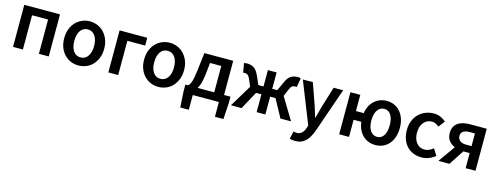

<svg xmlns="http://www.w3.org/2000/svg" viewBox="-21 -1233 5590 2166"><g transform="rotate(15 2774.0 -150.5)"><path d="M73 0V-491H490V0H375V-400H188V0Z M838 12Q792 12 750 -5Q708 -22 675.5 -55Q643 -88 624 -136Q605 -184 605 -245Q605 -306 624 -354Q643 -402 675.5 -435Q708 -468 750 -485.5Q792 -503 838 -503Q884 -503 926.5 -485.5Q969 -468 1001 -435Q1033 -402 1052.5 -354Q1072 -306 1072 -245Q1072 -184 1052.5 -136Q1033 -88 1001 -55Q969 -22 926.5 -5Q884 12 838 12ZM838 -82Q892 -82 923 -126.5Q954 -171 954 -245Q954 -320 923 -364.5Q892 -409 838 -409Q784 -409 753.5 -364.5Q723 -320 723 -245Q723 -171 753.5 -126.5Q784 -82 838 -82Z M1186 0V-491H1509V-400H1301V0Z M1771 12Q1725 12 1683 -5Q1641 -22 1608.5 -55Q1576 -88 1557 -136Q1538 -184 1538 -245Q1538 -306 1557 -354Q1576 -402 1608.5 -435Q1641 -468 1683 -485.5Q1725 -503 1771 -503Q1817 -503 1859.5 -485.5Q1902 -468 1934 -435Q1966 -402 1985.5 -354Q2005 -306 2005 -245Q2005 -184 1985.5 -136Q1966 -88 1934 -55Q1902 -22 1859.5 -5Q1817 12 1771 12ZM1771 -82Q1825 -82 1856 -126.5Q1887 -171 1887 -245Q1887 -320 1856 -364.5Q1825 -409 1771 -409Q1717 -409 1686.5 -364.5Q1656 -320 1656 -245Q1656 -171 1686.5 -126.5Q1717 -82 1771 -82Z M2172 0V172H2072L2061 -17V-92H2089Q2098 -97 2106.5 -107Q2115 -117 2123 -138Q2131 -159 2138 -194Q2145 -229 2152 -285L2176 -491H2513V-92H2588V-17L2576 172H2477V0ZM2252 -260Q2245 -202 2233.5 -161Q2222 -120 2205 -92H2398V-400H2267Z M2618 0 2773 -257 2740 -335Q2725 -372 2708.5 -382.5Q2692 -393 2674 -393Q2665 -393 2656 -390L2637 -497Q2652 -503 2672 -503Q2719 -503 2753 -481.5Q2787 -460 2814 -399L2858 -300H2918V-491H3020V-300H3079L3124 -399Q3150 -460 3184.5 -481.5Q3219 -503 3266 -503Q3285 -503 3300 -497L3282 -390Q3273 -393 3264 -393Q3245 -393 3229 -382.5Q3213 -372 3198 -335L3165 -256L3320 0H3196L3083 -208H3020V0H2918V-208H2855L2742 0Z M3420 202Q3400 202 3385 199.5Q3370 197 3356 192L3377 102Q3384 104 3393.5 106.5Q3403 109 3412 109Q3451 109 3474.5 85.5Q3498 62 3510 25L3519 -6L3326 -491H3443L3528 -250Q3539 -218 3549.5 -182.5Q3560 -147 3571 -112H3575Q3584 -146 3593.5 -181.5Q3603 -217 3612 -250L3686 -491H3797L3619 22Q3604 64 3586 97Q3568 130 3544.5 153.5Q3521 177 3490.5 189.5Q3460 202 3420 202Z M4307 12Q4263 12 4225.5 -2.5Q4188 -17 4159.5 -44Q4131 -71 4112 -110.5Q4093 -150 4087 -200H3997V0H3882V-491H3997V-302H4088Q4095 -350 4114.5 -387Q4134 -424 4163 -450Q4192 -476 4228.5 -489.5Q4265 -503 4307 -503Q4352 -503 4392 -485.5Q4432 -468 4461.5 -435Q4491 -402 4508 -354Q4525 -306 4525 -245Q4525 -184 4508 -136Q4491 -88 4461.5 -55Q4432 -22 4392 -5Q4352 12 4307 12ZM4301 -82Q4352 -82 4379.5 -126.5Q4407 -171 4407 -245Q4407 -320 4379.5 -364.5Q4352 -409 4301 -409Q4251 -409 4221.5 -364.5Q4192 -320 4192 -245Q4192 -171 4221.5 -126.5Q4251 -82 4301 -82Z M4844 12Q4794 12 4750.5 -5Q4707 -22 4675 -55Q4643 -88 4625 -136Q4607 -184 4607 -245Q4607 -306 4627 -354Q4647 -402 4681 -435Q4715 -468 4759.5 -485.5Q4804 -503 4853 -503Q4901 -503 4935.5 -487Q4970 -471 4997 -448L4941 -373Q4921 -390 4901.5 -399.5Q4882 -409 4859 -409Q4799 -409 4762 -364.5Q4725 -320 4725 -245Q4725 -171 4761.5 -126.5Q4798 -82 4856 -82Q4885 -82 4910.5 -94.5Q4936 -107 4957 -124L5004 -48Q4969 -18 4927.5 -3Q4886 12 4844 12Z M5359 0V-176H5287H5285L5170 0H5041L5180 -196Q5138 -214 5110.5 -248Q5083 -282 5083 -337Q5083 -380 5098.5 -409.5Q5114 -439 5140.5 -457Q5167 -475 5203.5 -483Q5240 -491 5282 -491H5474V0ZM5298 -257H5359V-405H5298Q5250 -405 5223.5 -388Q5197 -371 5197 -334Q5197 -298 5223.5 -277.5Q5250 -257 5298 -257Z"/></g></svg>

Font: TT Toshiba Sans Medium
Style: Regular
Weight: 500
Designer: Paul D. Hunt
Foundry: Toshiba Corporation
Version: Version 2.020;PS 2.000;hotconv 1.0.86;makeotf.lib2.5.63406